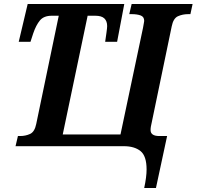

<svg xmlns="http://www.w3.org/2000/svg" viewBox="-20 -734 987 964"><path d="M704 210Q716 154 716 117Q716 49 685.5 24.5Q655 0 602 0H58L70 -51H81Q108 -51 131 -61.5Q154 -72 162 -112L275 -655H240Q200 -655 180.5 -631.5Q161 -608 147 -567L133 -524H74L119 -714H604L568 -524H508Q511 -545 514.5 -569.5Q518 -594 518 -603Q518 -628 504 -641.5Q490 -655 458 -655H420L295 -59H585L698 -594Q700 -608 702 -616.5Q704 -625 704 -629Q704 -650 686 -656.5Q668 -663 641 -663H629L641 -714H947L936 -663H925Q897 -663 873.5 -652.5Q850 -642 842 -601L742 -120Q739 -107 737.5 -98.5Q736 -90 736 -81Q736 -51 780 -51H819L763 210Z"/></svg>

Font: Noto Serif Condensed
Style: Bold Italic
Weight: 700
Width: 3
Italic angle: -12°
Designer: Monotype Design Team
Foundry: Monotype Imaging Inc.
Version: Version 2.014